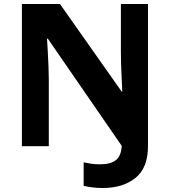

<svg xmlns="http://www.w3.org/2000/svg" viewBox="-20 -734 853 964"><path d="M496 210Q465 210 441 206.5Q417 203 400 199V81Q418 85 438 88Q458 91 481 91Q537 91 563 69Q589 47 591 -2L220 -540H216Q218 -512 220 -474.5Q222 -437 223.5 -400Q225 -363 225 -336V0H90V-714H281L591 -274H594Q593 -302 591 -338.5Q589 -375 588 -411Q587 -447 587 -471V-714H723V0Q723 109 660 159.5Q597 210 496 210Z"/></svg>

Font: Noto IKEA Simplified Chinese
Style: Bold
Weight: 700
Designer: Monotype Design Team
Foundry: Monotype Imaging Inc.
Version: Version 1.100